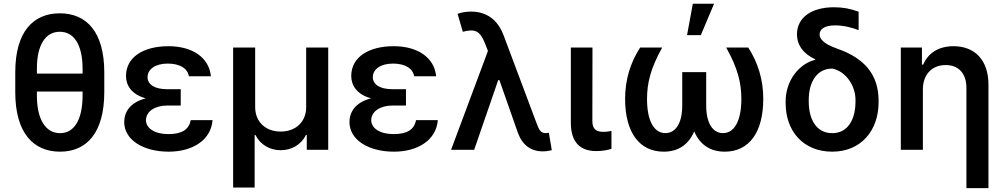

<svg xmlns="http://www.w3.org/2000/svg" viewBox="-20 -799 5360 1024"><path d="M536.2 -307.5V-413.4C535.9 -629.6 441.1 -728 299 -728C156.6 -728 61.4 -629.3 61.4 -413.4V-307.5C61.4 -90.2 157.7 9.9 300.4 9.9C442.1 9.9 535.9 -90.2 536.2 -307.5ZM176.8 -290.5V-310.7H420.5V-290.5C420.1 -155.2 372.9 -88.8 300.4 -88.8C225.5 -88.8 176.5 -158.4 176.8 -290.5ZM176.8 -406.6V-432.2C176.5 -562.1 224.4 -629.6 299 -629.6C371.8 -629.6 420.1 -565.3 420.5 -432.2V-406.6Z M642.4 -148.1C642.8 -52.2 744.7 9.9 879.6 9.9C1007.1 9.9 1105.5 -51.8 1113.6 -158.4H997.5C987.9 -108.7 951.3 -83.8 877.8 -83.8C804 -83.8 758.9 -115.4 758.5 -157.7C758.9 -205.6 807.5 -236.2 872.5 -236.2H943.9V-323.2H872.5C803.6 -323.2 767 -348.7 767 -387.8C767 -428.6 807.2 -459.9 874.6 -459.9C938.2 -459.9 979.8 -435 987.6 -392.4H1104.8C1095.2 -492.9 1005 -552.6 878.6 -552.6C745.4 -552.6 652 -494.7 652 -393.8C652 -346.6 678.6 -296.2 757.5 -274.5C671.9 -252.5 642.8 -199.9 642.4 -148.1Z M1223.4 201H1338.1V-79.2H1342.3C1368.3 -27 1419.4 2.1 1476.9 2.1C1534.8 2.1 1586.3 -27 1611.9 -79.2H1616.1V0H1730.5V-545.5H1612.9V-227.6C1613.3 -150.9 1558.6 -97.3 1476.9 -97.3C1395.6 -97.3 1340.9 -150.2 1340.9 -227.6V-545.5H1223.4Z M1843.8 -148.1C1844.1 -52.2 1946 9.9 2081 9.9C2208.5 9.9 2306.8 -51.8 2315 -158.4H2198.9C2189.3 -108.7 2152.7 -83.8 2079.2 -83.8C2005.3 -83.8 1960.2 -115.4 1959.9 -157.7C1960.2 -205.6 2008.9 -236.2 2073.9 -236.2H2145.2V-323.2H2073.9C2005 -323.2 1968.4 -348.7 1968.4 -387.8C1968.4 -428.6 2008.5 -459.9 2076 -459.9C2139.6 -459.9 2181.1 -435 2188.9 -392.4H2306.1C2296.5 -492.9 2206.3 -552.6 2079.9 -552.6C1946.7 -552.6 1853.3 -494.7 1853.3 -393.8C1853.3 -346.6 1880 -296.2 1958.8 -274.5C1873.2 -252.5 1844.1 -199.9 1843.8 -148.1Z M2873.2 8.2C2889.6 8.5 2909.4 5.7 2922.9 2.1L2907.3 -90.6C2903.1 -90.2 2894.9 -89.1 2889.6 -89.1C2862.6 -89.1 2854.4 -108.7 2843 -138.5L2666.5 -609C2634.9 -693.9 2575.6 -737.2 2491.1 -737.2C2462 -737.2 2437.1 -731.5 2420.5 -725.1L2448.2 -629.6C2514.9 -647 2540.1 -634.2 2567.1 -566.4L2582.4 -527.3L2385.7 0H2508.9L2637.1 -371.8H2643.5L2742.2 -90.2C2766.3 -24.5 2812.9 8.2 2873.2 8.2Z M3024.5 -545.5V-143.8C3024.9 -34.4 3079.5 6.7 3160.5 6.7C3194.6 6.7 3221.6 1.1 3241.1 -5.3V-100.9C3231.9 -98.7 3215.6 -95.9 3198.9 -95.9C3165.5 -95.9 3139.2 -105.5 3139.2 -152.7L3139.9 -545.5Z M3511.7 -545.5H3394.2C3341.6 -464.8 3314.3 -373.2 3313.9 -273.8C3313.6 -90.2 3391.7 9.9 3519.9 9.9C3598.7 9.9 3653.4 -29.1 3682.5 -98.7C3711.6 -29.1 3766.3 9.9 3845.2 9.9C3973.4 9.9 4051.1 -90.2 4050.8 -273.8C4050.4 -373.2 4023.1 -464.8 3970.5 -545.5H3853C3915.8 -433.2 3933.9 -355.5 3933.9 -270.6C3933.9 -156.6 3897.7 -89.1 3835.9 -89.1C3782 -89.1 3746.4 -140.6 3746.4 -236.2V-414.4H3618.6V-236.2C3618.6 -140.6 3582.7 -89.1 3528.8 -89.1C3467 -89.1 3430.8 -156.6 3430.8 -270.6C3430.8 -355.5 3449.2 -433.2 3511.7 -545.5ZM3644.2 -611.5H3717.7L3788.4 -779.1H3675.1Z M4230.5 -616.1C4230.8 -556.5 4266.3 -511.4 4327.4 -483L4327.8 -480.1C4240.1 -458.5 4170.1 -367.9 4170.1 -258.5V-248.6C4170.1 -99.8 4263.8 9.9 4418.7 9.9C4571 9.9 4665.5 -101.6 4665.8 -252.8V-262.8C4665.5 -395.6 4596.2 -487.6 4443.5 -540.1C4369 -566.8 4351.2 -593 4351.2 -615.4C4351.2 -644.5 4379.3 -663.7 4434.3 -663.7C4480.8 -663.7 4530.9 -649.9 4559.3 -638.1V-736.5C4514.2 -752.8 4476.2 -760.3 4427.9 -760.3C4305.4 -760.3 4230.5 -703.5 4230.5 -616.1ZM4293.3 -257.1V-266.3C4293.3 -358 4334.2 -433.2 4418.7 -433.2C4492.9 -418.3 4542.6 -340.9 4542.6 -266.3V-257.1C4542.6 -162.3 4502.1 -88.8 4418.7 -88.8C4333.8 -88.8 4293.3 -162.6 4293.3 -257.1Z M4902 -321.7C4902 -404.5 4953.1 -452.1 5023.4 -452.1C5093 -452.1 5134.2 -406.6 5134.2 -330.6V204.5H5251.8V-346.9C5251.8 -480.1 5177.9 -552.6 5065.3 -552.6C4983.7 -552.6 4929 -514.2 4903.8 -454.5H4897V-545.5H4784.4V0H4902Z"/></svg>

Font: Magic Ui Pro Semi Bold
Style: Regular
Weight: 600
Designer: Stefan Endress, Andreas Faust
Version: Version 1.000;FEAKit 1.0